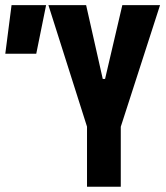

<svg xmlns="http://www.w3.org/2000/svg" viewBox="-29 -713 635 733"><path d="M310.5 -206.5 155.8 -693.4H299.8L363.3 -411.6H372.1L438 -693.4H582L424.8 -206.5ZM303.2 0V-341.8H432.1V0ZM-8.8 -507.8 15.1 -693.4H147L109.4 -507.8Z"/></svg>

Font: Cascadia Code PL
Style: Regular
Weight: 400
Monospace: yes
Designer: Aaron Bell
Foundry: Saja Typeworks
Version: Version 2102.003